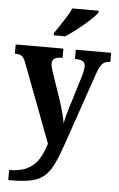

<svg xmlns="http://www.w3.org/2000/svg" viewBox="-64 -809 668 1082"><g transform="rotate(5 270.0 -268.5)"><path d="M25 172Q89 172 129 151Q169 130 192 92.5Q215 55 230 6L63 -436Q52 -466 39.5 -475Q27 -484 4 -484H0V-536H270V-484H266Q236 -484 223.5 -474.5Q211 -465 211 -447Q211 -437 214 -425.5Q217 -414 221 -401L277 -237Q288 -203 296.5 -169.5Q305 -136 308 -115Q312 -139 318 -162Q324 -185 331 -206L389 -395Q392 -405 395 -420.5Q398 -436 398 -447Q398 -467 385 -475Q372 -483 344 -484H340V-536H540V-484H537Q511 -484 495.5 -468.5Q480 -453 466 -412L325 -2Q301 68 279.5 113Q258 158 229 183.5Q200 209 155.5 219Q111 229 41 229H25ZM209 -619Q223 -639 240.5 -665Q258 -691 274.5 -717.5Q291 -744 300 -766H449V-756Q441 -743 421 -723.5Q401 -704 375 -682Q349 -660 322.5 -640Q296 -620 274 -606H209Z"/></g></svg>

Font: Noto Serif Lao SemiCondensed
Style: Bold
Weight: 700
Width: 4
Designer: Monotype Design Team
Foundry: Monotype Imaging Inc.
Version: Version 2.003; ttfautohint (v1.8.4.7-5d5b)